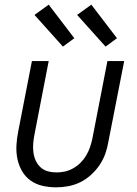

<svg xmlns="http://www.w3.org/2000/svg" viewBox="-20 -792 590 824"><path d="M221 12Q191 12 162.5 5.5Q134 -1 111.5 -17Q89 -33 75 -57Q61 -81 55 -109Q49 -137 50.5 -167Q52 -197 58 -227L117 -530H189L128 -215Q124 -195 122.5 -175.5Q121 -156 123.5 -137.5Q126 -119 133.5 -102.5Q141 -86 154 -74Q167 -62 185 -57Q203 -52 223 -52Q241 -52 259 -56Q277 -60 294.5 -70Q312 -80 326 -94Q340 -108 350 -125Q360 -142 366 -159.5Q372 -177 376 -195L441 -530H513L445 -183Q441 -158 432 -132.5Q423 -107 407.5 -84Q392 -61 370.5 -41.5Q349 -22 324.5 -10Q300 2 273.5 7Q247 12 221 12ZM433 -592 311 -728 372 -772 482 -628ZM250 -592 128 -728 189 -772 299 -628Z"/></svg>

Font: Lode
Style: Italic
Weight: 400
Italic angle: -11°
Monospace: yes
Designer: Belleve Invis
Foundry: Belleve Invis
Version: Version 29.2.0; ttfautohint (v1.8.3)